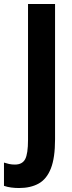

<svg xmlns="http://www.w3.org/2000/svg" viewBox="-76 -734 360 966"><path d="M20 212Q0 212 -19.5 209.5Q-39 207 -56 201V84Q-44 88 -30.5 91Q-17 94 -1 94Q36 94 50.5 67Q65 40 65 -31V-714H201V-33Q201 60 180 113.5Q159 167 118.5 189.5Q78 212 20 212Z"/></svg>

Font: Noto Sans Arabic ExtCond
Style: Bold
Weight: 700
Width: 2
Designer: Monotype Design Team, Nadine Chahine, Nizar Qandah and Khaled Hosny
Foundry: Monotype Imaging Inc.
Version: Version 2.012; ttfautohint (v1.8.4.7-5d5b)